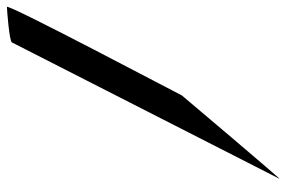

<svg xmlns="http://www.w3.org/2000/svg" viewBox="-156 -623 825 553"><g transform="rotate(-90 256.5 -346.5)"><path d="M18 46C14 54 258 -235 258 -235C261 -242 524 -739 513 -739C503 -739 416 -732 411 -725Z"/></g></svg>

Font: Ampere
Style: CndIta
Weight: 400
Version: Version 1